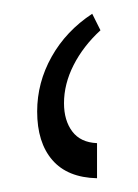

<svg xmlns="http://www.w3.org/2000/svg" viewBox="-20 -780 200 279"><path d="M34 -618Q34 -660 55 -697.5Q76 -735 114 -760L126 -736Q101 -713 87 -685.5Q73 -658 73 -630Q73 -605 85 -589Q97 -573 121 -572V-521Q78 -522 56 -547.5Q34 -573 34 -618Z"/></svg>

Font: Noto Serif Armenian Light Cond
Style: Regular
Weight: 300
Width: 3
Designer: Monotype Design team
Foundry: Monotype Imaging Inc.
Version: Version 1.000